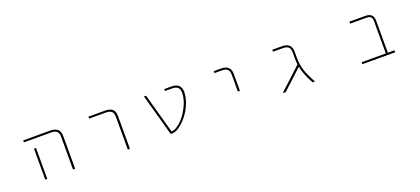

<svg xmlns="http://www.w3.org/2000/svg" viewBox="36 -1409 4928 2251"><g transform="rotate(-20 2500.0 -283.5)"><path d="M694.3 -23.4V-432.6Q694.3 -479.5 671.9 -499Q649.4 -519.5 598.6 -519.5H262.7V-543.9H598.6Q660.2 -543.9 690.4 -516.6Q720.7 -489.3 720.7 -432.6V-23.4ZM347.7 -23.4V-410.2H373V-23.4Z M1377.9 -23.4V-432.6Q1377.9 -479.5 1355.5 -499Q1334 -519.5 1282.2 -519.5H1076.2V-543.9H1282.2Q1344.7 -543.9 1375 -516.6Q1404.3 -489.3 1404.3 -432.6V-23.4Z M1913.1 -23.4 1768.6 -543.9H1794.9L1932.6 -47.9H1936.5Q1983.4 -48.8 2045.9 -105.5Q2108.4 -162.1 2156.2 -255.9Q2204.1 -348.6 2204.1 -432.6Q2204.1 -479.5 2181.6 -499Q2159.2 -519.5 2108.4 -519.5H2021.5V-543.9H2108.4Q2169.9 -543.9 2200.2 -516.6Q2230.5 -489.3 2230.5 -432.6Q2230.5 -364.3 2200.2 -289.1Q2169.9 -214.8 2125 -157.2Q2080.1 -99.6 2028.3 -61.5Q1977.5 -23.4 1935.5 -23.4Z M2823.2 -221.7V-431.6Q2823.2 -478.5 2799.8 -499Q2777.3 -518.6 2726.6 -518.6H2638.7V-543H2726.6Q2788.1 -543 2818.4 -515.6Q2848.6 -489.3 2848.6 -431.6V-221.7Z M3683.6 -23.4Q3612.3 -152.3 3596.7 -242.2L3594.7 -251L3348.6 -23.4H3310.5L3588.9 -281.2L3587.9 -284.2Q3584 -318.4 3584 -358.4V-432.6Q3584 -479.5 3562 -499.5Q3540 -519.5 3488.3 -519.5H3370.1V-543.9H3488.3Q3548.8 -543.9 3578.6 -516.6Q3608.4 -489.3 3608.4 -432.6V-358.4Q3608.4 -279.3 3630.9 -203.1Q3653.3 -129.9 3712.9 -23.4Z M4303.7 -23.4V-47.9H4605.5V-442.4Q4605.5 -486.3 4589.8 -502.9Q4574.2 -519.5 4528.3 -519.5H4332V-543.9H4528.3Q4582 -543.9 4606.4 -519.5Q4630.9 -495.1 4630.9 -442.4V-47.9H4713.9V-23.4Z"/></g></svg>

Font: Mgen+ 1m thin
Style: Regular
Weight: 100
Designer: [Source Han Sans]
Ryoko NISHIZUKA  (kana & ideographs); Paul D. Hunt (Latin, Greek & Cyrillic); Wenlong ZHANG  (bopomofo
Version: Version 1.059.20150602